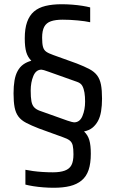

<svg xmlns="http://www.w3.org/2000/svg" viewBox="-20 -716 546 907"><path d="M234 171Q210 171 184.5 169Q159 167 137 163.5Q115 160 100 156V86Q114 89 136 92Q158 95 182.5 96.5Q207 98 230 98Q264 98 286 90Q308 82 317.5 64Q327 46 327 13Q327 -14 323.5 -29Q320 -44 309 -52.5Q298 -61 277 -68L164 -109Q128 -123 104 -135.5Q80 -148 67 -165.5Q54 -183 49 -209Q44 -235 44 -275Q44 -309 48.5 -335.5Q53 -362 63.5 -381Q74 -400 90 -411.5Q106 -423 128 -429Q111 -446 104 -470Q97 -494 97 -535Q97 -581 108 -612Q119 -643 140.5 -661.5Q162 -680 195 -688Q228 -696 271 -696Q296 -696 321.5 -694Q347 -692 369 -688.5Q391 -685 406 -681V-611Q384 -616 347 -619.5Q310 -623 276 -623Q242 -623 220.5 -615.5Q199 -608 189 -589.5Q179 -571 179 -538Q179 -510 183 -495Q187 -480 198 -472Q209 -464 232 -456L343 -416Q379 -402 402.5 -389.5Q426 -377 439 -359.5Q452 -342 457 -316Q462 -290 462 -250Q462 -217 457.5 -190Q453 -163 442.5 -144Q432 -125 416.5 -112.5Q401 -100 377 -95Q395 -78 402 -54Q409 -30 409 10Q409 56 398.5 87Q388 118 365.5 136.5Q343 155 310.5 163Q278 171 234 171ZM125 -288Q125 -256 128.5 -237.5Q132 -219 141.5 -209Q151 -199 167 -193L299 -146Q311 -142 319 -140Q327 -138 330 -138Q357 -138 369.5 -168Q382 -198 382 -236Q382 -260 379 -278.5Q376 -297 369 -310Q362 -323 345 -329L210 -377Q197 -382 188 -384.5Q179 -387 176 -387Q150 -387 137.5 -357Q125 -327 125 -288Z"/></svg>

Font: Saira Condensed Medium
Style: Regular
Weight: 500
Width: 3
Designer: Hector Gatti with collaboration of the Omnibus-Type team
Foundry: Omnibus-Type
Version: Version 1.101